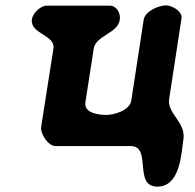

<svg xmlns="http://www.w3.org/2000/svg" viewBox="-20 -541 727 715"><path d="M99 -470C90 -414 187 -412 179 -360L133 -67C130 -45 158 3 187 3H467C547 3 475 154 566 154C651 154 655 32 663 -22C673 -86 601 -118 610 -173L656 -473C660 -499 620 -521 598 -521C572 -521 520 -500 515 -467L469 -167C463 -128 402 -113 376 -113C349 -113 292 -119 298 -160L329 -360C337 -409 418 -416 426 -467C430 -491 415 -520 388 -520H154C131 -520 102 -492 99 -470Z"/></svg>

Font: Asimov Print
Style: Regular
Weight: 500
Designer: Google
Version: Version 2.000980: 2014